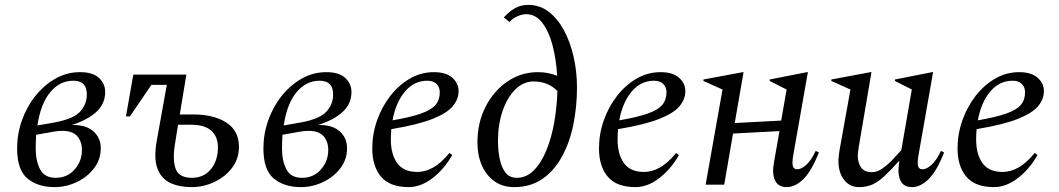

<svg xmlns="http://www.w3.org/2000/svg" viewBox="-20 -755 4328 785"><path d="M392 -149Q392 -103 364.5 -67Q337 -31 293.5 -10.5Q250 10 203 10Q135 10 92.5 -25Q50 -60 50 -148Q50 -207 69.5 -262.5Q89 -318 124.5 -362.5Q160 -407 206.5 -433.5Q253 -460 307 -460Q359 -460 384.5 -436.5Q410 -413 410 -379Q410 -331 374.5 -298Q339 -265 274 -244Q332 -245 362 -218Q392 -191 392 -149ZM280 -425Q224 -425 185 -377.5Q146 -330 133 -242L201 -254Q279 -268 307 -298Q335 -328 335 -369Q335 -425 280 -425ZM208 -28Q255 -28 285 -62Q315 -96 315 -142Q315 -176 296 -198Q277 -220 235 -220Q219 -220 201 -217L128 -204Q126 -177 126 -148Q126 -97 144 -62.5Q162 -28 208 -28Z M495 -279 525 -450H742L715 -287H770Q855 -287 906 -253.5Q957 -220 957 -155Q957 -106 929 -69Q901 -32 856.5 -11Q812 10 763 10Q712 10 675.5 -7.5Q639 -25 623.5 -66.5Q608 -108 621 -180L662 -408H599L511 -279ZM695 -164Q685 -100 698.5 -64Q712 -28 765 -28Q813 -28 842 -63Q871 -98 871 -153Q871 -196 844 -220.5Q817 -245 761 -245H708Z M1399 -149Q1399 -103 1371.5 -67Q1344 -31 1300.5 -10.5Q1257 10 1210 10Q1142 10 1099.5 -25Q1057 -60 1057 -148Q1057 -207 1076.5 -262.5Q1096 -318 1131.5 -362.5Q1167 -407 1213.5 -433.5Q1260 -460 1314 -460Q1366 -460 1391.5 -436.5Q1417 -413 1417 -379Q1417 -331 1381.5 -298Q1346 -265 1281 -244Q1339 -245 1369 -218Q1399 -191 1399 -149ZM1287 -425Q1231 -425 1192 -377.5Q1153 -330 1140 -242L1208 -254Q1286 -268 1314 -298Q1342 -328 1342 -369Q1342 -425 1287 -425ZM1215 -28Q1262 -28 1292 -62Q1322 -96 1322 -142Q1322 -176 1303 -198Q1284 -220 1242 -220Q1226 -220 1208 -217L1135 -204Q1133 -177 1133 -148Q1133 -97 1151 -62.5Q1169 -28 1215 -28Z M1651 10Q1574 10 1538 -32.5Q1502 -75 1502 -148Q1502 -207 1521.5 -262.5Q1541 -318 1575.5 -362.5Q1610 -407 1655.5 -433.5Q1701 -460 1754 -460Q1804 -460 1829.5 -437Q1855 -414 1855 -383Q1855 -349 1831 -320.5Q1807 -292 1747.5 -268.5Q1688 -245 1580 -227Q1578 -207 1578 -185Q1578 -124 1604 -88Q1630 -52 1686 -52Q1719 -52 1751 -70Q1783 -88 1817 -129H1819L1829 -121Q1795 -62 1747.5 -26Q1700 10 1651 10ZM1727 -425Q1673 -425 1635.5 -380.5Q1598 -336 1585 -263Q1660 -276 1702 -291Q1744 -306 1761 -326.5Q1778 -347 1778 -378Q1778 -398 1765 -411.5Q1752 -425 1727 -425Z M2082 10Q2035 10 2001.5 -14Q1968 -38 1950 -79Q1932 -120 1932 -172Q1932 -254 1965.5 -319Q1999 -384 2055 -422Q2111 -460 2179 -460Q2202 -460 2221.5 -456Q2241 -452 2258 -445Q2254 -513 2239 -570Q2224 -627 2197 -662Q2170 -697 2131 -697Q2116 -697 2096.5 -689Q2077 -681 2063 -665L2040 -684Q2062 -708 2085.5 -721.5Q2109 -735 2140 -735Q2186 -735 2222.5 -707.5Q2259 -680 2285 -632.5Q2311 -585 2325 -524Q2339 -463 2339 -397Q2339 -318 2324 -245Q2309 -172 2277.5 -114.5Q2246 -57 2197.5 -23.5Q2149 10 2082 10ZM2016 -179Q2016 -138 2023.5 -103.5Q2031 -69 2047.5 -48.5Q2064 -28 2093 -28Q2132 -28 2162.5 -58.5Q2193 -89 2214 -140.5Q2235 -192 2246 -255Q2257 -318 2259 -383Q2220 -422 2162 -422Q2120 -422 2087 -389.5Q2054 -357 2035 -301.5Q2016 -246 2016 -179Z M2578 10Q2501 10 2465 -32.5Q2429 -75 2429 -148Q2429 -207 2448.5 -262.5Q2468 -318 2502.5 -362.5Q2537 -407 2582.5 -433.5Q2628 -460 2681 -460Q2731 -460 2756.5 -437Q2782 -414 2782 -383Q2782 -349 2758 -320.5Q2734 -292 2674.5 -268.5Q2615 -245 2507 -227Q2505 -207 2505 -185Q2505 -124 2531 -88Q2557 -52 2613 -52Q2646 -52 2678 -70Q2710 -88 2744 -129H2746L2756 -121Q2722 -62 2674.5 -26Q2627 10 2578 10ZM2654 -425Q2600 -425 2562.5 -380.5Q2525 -336 2512 -263Q2587 -276 2629 -291Q2671 -306 2688 -326.5Q2705 -347 2705 -378Q2705 -398 2692 -411.5Q2679 -425 2654 -425Z M2865 0 2934 -389 2856 -424V-430L3017 -460H3020L2984 -252L3174 -262L3196 -389L3127 -424V-430L3279 -460H3283L3223 -119Q3218 -89 3221.5 -76Q3225 -63 3240 -63Q3257 -63 3277 -81.5Q3297 -100 3315 -138L3328 -132Q3299 -57 3265.5 -23.5Q3232 10 3197 10Q3162 10 3149 -17Q3136 -44 3144 -89L3167 -219L2977 -209L2941 0Z M3492 10Q3455 10 3431.5 -19Q3408 -48 3408 -98Q3408 -108 3409.5 -118Q3411 -128 3412 -138L3457 -389L3379 -424V-430L3539 -460H3543L3491 -154Q3487 -129 3487 -118Q3487 -90 3500.5 -70.5Q3514 -51 3545 -51Q3566 -51 3587.5 -66Q3609 -81 3629 -102Q3649 -123 3665 -141L3708 -389L3639 -424V-430L3791 -460H3795L3735 -119Q3730 -89 3733.5 -76Q3737 -63 3752 -63Q3769 -63 3789 -81.5Q3809 -100 3827 -138L3840 -132Q3811 -57 3777.5 -23.5Q3744 10 3709 10Q3674 10 3661.5 -17Q3649 -44 3656 -89L3657 -95H3654Q3620 -57 3595 -34Q3570 -11 3546.5 -0.5Q3523 10 3492 10Z M4044 10Q3967 10 3931 -32.5Q3895 -75 3895 -148Q3895 -207 3914.5 -262.5Q3934 -318 3968.5 -362.5Q4003 -407 4048.5 -433.5Q4094 -460 4147 -460Q4197 -460 4222.5 -437Q4248 -414 4248 -383Q4248 -349 4224 -320.5Q4200 -292 4140.5 -268.5Q4081 -245 3973 -227Q3971 -207 3971 -185Q3971 -124 3997 -88Q4023 -52 4079 -52Q4112 -52 4144 -70Q4176 -88 4210 -129H4212L4222 -121Q4188 -62 4140.5 -26Q4093 10 4044 10ZM4120 -425Q4066 -425 4028.5 -380.5Q3991 -336 3978 -263Q4053 -276 4095 -291Q4137 -306 4154 -326.5Q4171 -347 4171 -378Q4171 -398 4158 -411.5Q4145 -425 4120 -425Z"/></svg>

Font: Spectral
Style: Italic
Weight: 400
Italic angle: -10°
Designer: Jean-Baptiste Levee
Foundry: Production Type
Version: Version 2.001